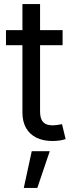

<svg xmlns="http://www.w3.org/2000/svg" viewBox="-20 -696 367 957"><path d="M179.7 -675.8V-141.6Q179.7 -116.7 186.3 -101.3Q192.9 -85.9 206.8 -78.6Q220.7 -71.3 244.1 -71.3Q252 -71.3 264.6 -73Q277.3 -74.7 289.1 -77.1L307.1 -2.9Q293.9 2 276.4 4.4Q258.8 6.8 241.7 6.8Q194.8 6.8 161.1 -10Q127.4 -26.9 109.6 -58.6Q91.8 -90.3 91.8 -134.8V-675.8ZM292 -470.7H9.8V-545.9H292ZM138.2 57.6H228L166 240.7H98.6Z"/></svg>

Font: Raveo Variable
Style: Regular
Weight: 400
Designer: Jakub Foglar, Rasmus Andersson (Inter)
Foundry: Jakubfoglar.com
Version: Version 1.000;Glyphs 3.2.3 (3260)